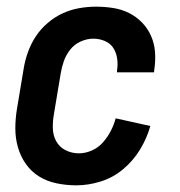

<svg xmlns="http://www.w3.org/2000/svg" viewBox="-20 -548 540 576"><path d="M209 8Q179 8 150 2Q121 -4 97.5 -18.5Q74 -33 58 -55.5Q42 -78 34 -105.5Q26 -133 26 -162.5Q26 -192 31 -222L51 -342Q55 -367 64 -392Q73 -417 87.5 -439Q102 -461 123 -479Q144 -497 168 -508Q192 -519 217.5 -523.5Q243 -528 268 -528Q294 -528 319.5 -524Q345 -520 367 -509Q389 -498 406 -480.5Q423 -463 433 -440.5Q443 -418 445 -392.5Q447 -367 443 -340L442 -331H331V-336Q334 -354 331.5 -372Q329 -390 320 -404Q311 -418 294.5 -425Q278 -432 260 -432Q241 -432 222 -423.5Q203 -415 190.5 -399Q178 -383 171.5 -364.5Q165 -346 162 -327L142 -207Q138 -185 138.5 -163.5Q139 -142 148.5 -124.5Q158 -107 176.5 -97.5Q195 -88 217 -88Q236 -88 255.5 -96.5Q275 -105 289 -121Q303 -137 312.5 -155.5Q322 -174 327 -193L431 -170Q421 -134 400.5 -100Q380 -66 349.5 -40.5Q319 -15 282 -3.5Q245 8 209 8Z"/></svg>

Font: Iosevka
Style: Bold Italic
Weight: 700
Italic angle: -9°
Monospace: yes
Designer: Belleve Invis
Foundry: Belleve Invis
Version: Version 32.5.0; ttfautohint (v1.8.4)